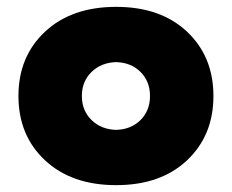

<svg xmlns="http://www.w3.org/2000/svg" viewBox="-20 -530 676 560"><path d="M525.6 -62.5Q448.8 10 318.8 10Q188.8 10 111.2 -62.5Q33.8 -135 33.8 -250Q33.8 -365 111.2 -437.5Q188.8 -510 318.8 -510Q448.8 -510 525.6 -437.5Q602.5 -365 602.5 -250Q602.5 -135 525.6 -62.5ZM318.8 -151.2Q362.5 -152.5 390 -180Q417.5 -207.5 417.5 -250Q417.5 -292.5 390 -320Q362.5 -347.5 318.8 -348.8Q275 -347.5 246.9 -320Q218.8 -292.5 218.8 -250Q218.8 -207.5 246.9 -180Q275 -152.5 318.8 -151.2Z"/></svg>

Font: Now Black
Style: Regular
Weight: 900
Designer: Alfredo Marco Pradil
Foundry: Alfredo Marco Pradil
Version: Version 1.002;PS 001.002;hotconv 1.0.88;makeotf.lib2.5.64775